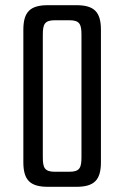

<svg xmlns="http://www.w3.org/2000/svg" viewBox="-20 -720 479 740"><path d="M145 -585C145 -626 151 -642 192 -642H247C288 -642 294 -626 294 -585V-115C294 -74 288 -58 247 -58H192C151 -58 145 -74 145 -115ZM70 -95C70 -26 96 0 165 0H274C343 0 369 -26 369 -95V-605C369 -674 343 -700 274 -700H165C96 -700 70 -674 70 -605Z"/></svg>

Font: Rationale One
Style: Regular
Weight: 400
Designer: Cyreal (www.cyreal.org)
Foundry: Cyreal (www.cyreal.org)
Version: Version 1.001